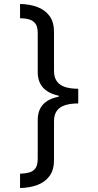

<svg xmlns="http://www.w3.org/2000/svg" viewBox="-20 -812 495 967"><path d="M374 -291Q334 -291 307 -282Q280 -273 266 -253.5Q252 -234 252 -201V-6Q252 44 229.5 74.5Q207 105 168.5 119.5Q130 134 81 135V63Q109 62 129 56Q149 50 159.5 34Q170 18 170 -13V-206Q170 -257 197 -286Q224 -315 276 -325V-330Q224 -341 197 -370.5Q170 -400 170 -450V-645Q170 -676 159.5 -691.5Q149 -707 129 -713.5Q109 -720 81 -720V-792Q130 -791 168.5 -776.5Q207 -762 229.5 -731.5Q252 -701 252 -651V-455Q252 -423 266 -403Q280 -383 307 -374Q334 -365 374 -365Z"/></svg>

Font: bangla25
Style: Book
Weight: 400
Designer: Jelle Bosma - Monotype Design Team
Foundry: Monotype Imaging Inc.
Version: Version 2.003